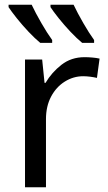

<svg xmlns="http://www.w3.org/2000/svg" viewBox="-20 -786 453 806"><path d="M335 -546Q350 -546 367.5 -544.5Q385 -543 398 -540L387 -459Q374 -462 358.5 -464Q343 -466 329 -466Q288 -466 252 -443.5Q216 -421 194.5 -380.5Q173 -340 173 -286V0H85V-536H157L167 -438H171Q197 -482 238 -514Q279 -546 335 -546ZM289 -766Q305 -732 329.5 -689.5Q354 -647 375 -618V-606H325Q303 -624 276 -652.5Q249 -681 226 -710Q203 -739 192 -756V-766ZM113 -766Q129 -732 153.5 -689.5Q178 -647 199 -618V-606H149Q127 -624 100 -652.5Q73 -681 50 -710Q27 -739 16 -756V-766Z"/></svg>

Font: RS Noto Sans
Style: Regular
Weight: 400
Designer: Monotype Design Team
Foundry: Monotype Imaging Inc.
Version: Version 3.10